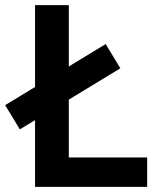

<svg xmlns="http://www.w3.org/2000/svg" viewBox="-40 -725 630 745"><path d="M96 0V-705H227V-114H531V0ZM37 -223 -20 -317 370 -554 427 -460Z"/></svg>

Font: Nunito Sans 7pt SemiCondensed
Style: Bold
Weight: 700
Width: 4
Designer: Vernon Adams
Foundry: Vernon Adams
Version: Version 3.101;gftools[0.9.27]